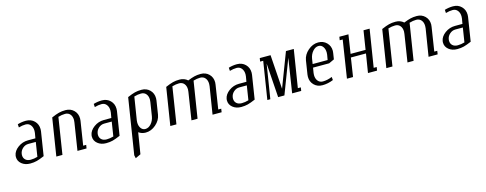

<svg xmlns="http://www.w3.org/2000/svg" viewBox="-26 -960 4388 1735"><g transform="rotate(-15 2168.0 -92.0)"><path d="M44.9 -90.3Q44.9 -95.2 45.9 -104Q52.7 -146 95 -177Q137.2 -208 189 -208H258.8L267.1 -255.9Q268.6 -266.1 268.6 -275.4Q268.6 -308.6 251.5 -330.3Q234.4 -352.1 205.1 -352.1Q174.8 -352.1 140.1 -341.8L138.2 -372.1Q177.2 -383.8 216.8 -383.8Q264.6 -383.8 295.2 -353Q325.7 -322.3 325.7 -276.4Q325.7 -266.1 324.2 -255.9L289.1 -33.2Q246.1 -14.6 218.3 -7.3Q190.4 0 155.8 0Q107.9 0 76.4 -25.9Q44.9 -51.8 44.9 -90.3ZM102.1 -92.3Q102.1 -65.4 119.9 -48.8Q137.7 -32.2 168.9 -32.2Q200.2 -32.2 232.9 -42L253.9 -175.8H184.1Q154.3 -175.8 130.9 -155Q107.4 -134.3 103 -104Q102.1 -96.2 102.1 -92.3Z M398.9 0 454.6 -351.1Q497.1 -369.6 524.7 -376.7Q552.2 -383.8 586.9 -383.8Q634.3 -383.8 664.8 -353.3Q695.3 -322.8 695.3 -276.4Q695.3 -266.1 693.8 -255.9L658.7 -32.2H687L681.6 0H596.7L636.7 -255.9Q638.7 -265.6 638.7 -277.8Q638.7 -311 621.6 -331.5Q604.5 -352.1 574.7 -352.1Q543.9 -352.1 509.8 -341.8L456.1 0Z M755.4 -90.3Q755.4 -95.2 756.3 -104Q763.2 -146 805.4 -177Q847.7 -208 899.4 -208H969.2L977.5 -255.9Q979 -266.1 979 -275.4Q979 -308.6 961.9 -330.3Q944.8 -352.1 915.5 -352.1Q885.3 -352.1 850.6 -341.8L848.6 -372.1Q887.7 -383.8 927.2 -383.8Q975.1 -383.8 1005.6 -353Q1036.1 -322.3 1036.1 -276.4Q1036.1 -266.1 1034.7 -255.9L999.5 -33.2Q956.5 -14.6 928.7 -7.3Q900.9 0 866.2 0Q818.4 0 786.9 -25.9Q755.4 -51.8 755.4 -90.3ZM812.5 -92.3Q812.5 -65.4 830.3 -48.8Q848.1 -32.2 879.4 -32.2Q910.6 -32.2 943.4 -42L964.4 -175.8H894.5Q864.7 -175.8 841.3 -155Q817.9 -134.3 813.5 -104Q812.5 -96.2 812.5 -92.3Z M1082 170.9 1165 -351.1Q1207.5 -369.6 1235.1 -376.7Q1262.7 -383.8 1297.4 -383.8Q1344.7 -383.8 1375.2 -353.3Q1405.8 -322.8 1405.8 -276.4Q1405.8 -266.1 1404.3 -255.9L1384.3 -127.9Q1376 -76.2 1332 -38.1Q1288.1 0 1236.3 0Q1199.2 0 1170.4 -21L1138.2 176.8L1088.4 200.2ZM1184.6 -108.4Q1184.6 -75.7 1200.2 -54Q1215.8 -32.2 1241.2 -32.2Q1271 -32.2 1295.7 -59.8Q1320.3 -87.4 1327.1 -127.9L1347.2 -255.9Q1349.1 -265.6 1349.1 -277.8Q1349.1 -311 1332 -331.5Q1314.9 -352.1 1285.2 -352.1Q1254.4 -352.1 1220.2 -341.8L1186 -127.9Q1184.6 -117.7 1184.6 -108.4Z M1465.3 0 1521 -351.1Q1563.5 -369.6 1591.1 -376.7Q1618.7 -383.8 1653.3 -383.8Q1697.8 -383.8 1729 -356Q1766.6 -371.1 1792.5 -377.4Q1818.4 -383.8 1851.1 -383.8Q1898.4 -383.8 1928.7 -353.5Q1959 -323.2 1959 -276.9Q1959 -269.5 1957 -255.9L1922.4 -32.2H1950.2L1945.3 0H1860.4L1901.4 -255.9Q1902.8 -267.1 1902.8 -277.3Q1902.8 -310.5 1885.5 -331.3Q1868.2 -352.1 1838.4 -352.1Q1808.6 -352.1 1774.4 -341.8L1720.2 0H1663.1L1703.1 -255.9Q1705.1 -265.6 1705.1 -277.8Q1705.1 -311 1688 -331.5Q1670.9 -352.1 1641.1 -352.1Q1610.4 -352.1 1576.2 -341.8L1522.5 0Z M2019 -90.3Q2019 -95.2 2020 -104Q2026.9 -146 2069.1 -177Q2111.3 -208 2163.1 -208H2232.9L2241.2 -255.9Q2242.7 -266.1 2242.7 -275.4Q2242.7 -308.6 2225.6 -330.3Q2208.5 -352.1 2179.2 -352.1Q2148.9 -352.1 2114.3 -341.8L2112.3 -372.1Q2151.4 -383.8 2190.9 -383.8Q2238.8 -383.8 2269.3 -353Q2299.8 -322.3 2299.8 -276.4Q2299.8 -266.1 2298.3 -255.9L2263.2 -33.2Q2220.2 -14.6 2192.4 -7.3Q2164.6 0 2129.9 0Q2082 0 2050.5 -25.9Q2019 -51.8 2019 -90.3ZM2076.2 -92.3Q2076.2 -65.4 2094 -48.8Q2111.8 -32.2 2143.1 -32.2Q2174.3 -32.2 2207 -42L2228 -175.8H2158.2Q2128.4 -175.8 2105 -155Q2081.5 -134.3 2077.1 -104Q2076.2 -96.2 2076.2 -92.3Z M2373 0 2428.7 -352.1H2399.9L2404.8 -383.8H2505.9L2527.8 -64L2649.9 -383.8H2723.1L2667 -32.2H2694.8L2689.9 0H2605L2654.8 -319.8L2532.7 0H2474.1L2452.1 -319.8L2400.9 0Z M2781.2 -107.4Q2781.2 -117.7 2782.7 -127.9L2802.7 -255.9Q2811 -307.6 2855 -345.7Q2898.9 -383.8 2950.7 -383.8Q2998 -383.8 3028.8 -353Q3059.6 -322.3 3059.6 -276.4Q3059.6 -269.5 3057.6 -255.9L3048.8 -199.2L2998.5 -175.8H2847.7L2839.8 -127.9Q2838.4 -117.7 2838.4 -108.4Q2838.4 -75.2 2855.5 -53.7Q2872.6 -32.2 2901.9 -32.2Q2943.4 -32.2 2988.8 -50.8L2991.7 -21Q2941.4 0 2889.6 0Q2842.3 0 2811.8 -30.5Q2781.2 -61 2781.2 -107.4ZM2852.5 -208H2992.7L3001 -255.9Q3002.4 -266.1 3002.4 -275.9Q3002.4 -308.6 2986.8 -330.3Q2971.2 -352.1 2945.8 -352.1Q2916 -352.1 2891.4 -324.2Q2866.7 -296.4 2859.9 -255.9Z M3117.7 0 3172.4 -352.1H3144.5L3149.4 -383.8H3234.4L3207.5 -208H3347.7L3375.5 -383.8H3432.6L3376.5 -32.2H3404.8L3399.4 0H3314.5L3342.8 -175.8H3201.7L3174.8 0Z M3486.3 0 3542 -351.1Q3584.5 -369.6 3612.1 -376.7Q3639.6 -383.8 3674.3 -383.8Q3718.8 -383.8 3750 -356Q3787.6 -371.1 3813.5 -377.4Q3839.4 -383.8 3872.1 -383.8Q3919.4 -383.8 3949.7 -353.5Q3980 -323.2 3980 -276.9Q3980 -269.5 3978 -255.9L3943.4 -32.2H3971.2L3966.3 0H3881.3L3922.4 -255.9Q3923.8 -267.1 3923.8 -277.3Q3923.8 -310.5 3906.5 -331.3Q3889.2 -352.1 3859.4 -352.1Q3829.6 -352.1 3795.4 -341.8L3741.2 0H3684.1L3724.1 -255.9Q3726.1 -265.6 3726.1 -277.8Q3726.1 -311 3709 -331.5Q3691.9 -352.1 3662.1 -352.1Q3631.3 -352.1 3597.2 -341.8L3543.5 0Z M4040 -90.3Q4040 -95.2 4041 -104Q4047.9 -146 4090.1 -177Q4132.3 -208 4184.1 -208H4253.9L4262.2 -255.9Q4263.7 -266.1 4263.7 -275.4Q4263.7 -308.6 4246.6 -330.3Q4229.5 -352.1 4200.2 -352.1Q4169.9 -352.1 4135.3 -341.8L4133.3 -372.1Q4172.4 -383.8 4211.9 -383.8Q4259.8 -383.8 4290.3 -353Q4320.8 -322.3 4320.8 -276.4Q4320.8 -266.1 4319.3 -255.9L4284.2 -33.2Q4241.2 -14.6 4213.4 -7.3Q4185.5 0 4150.9 0Q4103 0 4071.5 -25.9Q4040 -51.8 4040 -90.3ZM4097.2 -92.3Q4097.2 -65.4 4115 -48.8Q4132.8 -32.2 4164.1 -32.2Q4195.3 -32.2 4228 -42L4249 -175.8H4179.2Q4149.4 -175.8 4126 -155Q4102.5 -134.3 4098.1 -104Q4097.2 -96.2 4097.2 -92.3Z"/></g></svg>

Font: Gawaa
Style: Italic
Weight: 400
Designer: T. Christopher White
Version: Version 1.0